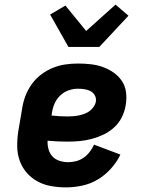

<svg xmlns="http://www.w3.org/2000/svg" viewBox="-20 -803 640 831"><path d="M266 8Q233 8 201.5 2.5Q170 -3 143 -17.5Q116 -32 96 -55Q76 -78 65.5 -107Q55 -136 54.5 -168.5Q54 -201 59 -234L76 -334Q80 -361 90 -387.5Q100 -414 117 -438Q134 -462 157.5 -480Q181 -498 208 -509Q235 -520 262.5 -524Q290 -528 317 -528Q345 -528 372.5 -525Q400 -522 425 -513Q450 -504 471.5 -489Q493 -474 507.5 -452.5Q522 -431 525.5 -403.5Q529 -376 524 -348Q520 -322 508 -297Q496 -272 475 -252.5Q454 -233 429 -221Q404 -209 378 -202Q352 -195 325.5 -192.5Q299 -190 273 -190Q251 -190 229 -191Q207 -192 186 -194Q185 -175 190 -157Q195 -139 207 -126Q219 -113 237.5 -107Q256 -101 275 -101Q292 -101 309.5 -105.5Q327 -110 342 -120.5Q357 -131 368.5 -146Q380 -161 387 -177L501 -134Q486 -102 460.5 -73.5Q435 -45 403 -26Q371 -7 335.5 0.5Q300 8 266 8ZM273 -299Q285 -299 297.5 -300Q310 -301 321.5 -303.5Q333 -306 345.5 -310.5Q358 -315 368 -322.5Q378 -330 385.5 -341Q393 -352 395 -364Q397 -379 390 -391Q383 -403 371 -409Q359 -415 345 -417Q331 -419 317 -419Q297 -419 277 -412Q257 -405 241 -390Q225 -375 216.5 -355.5Q208 -336 205 -316L203 -303Q221 -301 238 -300Q255 -299 273 -299ZM276 -600 197 -740 263 -779 353 -669 480 -783 536 -735 410 -600Z"/></svg>

Font: Iosevka HT Extrabold Extended
Style: Italic
Weight: 800
Width: 7
Italic angle: -9°
Monospace: yes
Designer: Belleve Invis
Foundry: Belleve Invis
Version: Version 32.3.0; ttfautohint (v1.8.4)